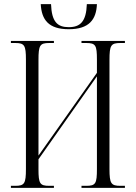

<svg xmlns="http://www.w3.org/2000/svg" viewBox="-20 -913 659 933"><path d="M314 -771C413 -771 448 -818 451 -893H402C399 -808 370 -781 314 -781C259 -781 231 -807 228 -893H178C182 -817 216 -771 314 -771ZM33 0H242V-10H219C174 -10 167 -21 167 -90V-139L451 -542V-92C451 -21 445 -10 399 -10H376V0H587V-10H565C520 -10 512 -21 512 -91V-622C512 -693 519 -704 565 -704H587V-714H376V-704H399C445 -704 451 -693 451 -623V-559L167 -157V-622C167 -693 174 -704 219 -704H242V-714H33V-704H54C99 -704 106 -693 106 -623V-92C106 -21 99 -10 54 -10H33Z"/></svg>

Font: Noto Serif Display ExtraCondensed Light
Style: Regular
Weight: 300
Width: 2
Designer: Monotype Design Team
Foundry: Monotype Imaging Inc.
Version: Version 2.009